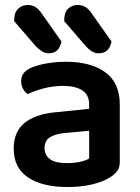

<svg xmlns="http://www.w3.org/2000/svg" viewBox="-20 -736 562 771"><path d="M37 -651V-657Q37 -686 53 -701Q69 -716 92 -716Q110 -716 123.5 -707Q137 -698 148 -681L227 -569Q221 -543 208 -532.5Q195 -522 176 -522Q160 -522 147.5 -530.5Q135 -539 124 -550ZM238 -651V-657Q238 -686 253.5 -701Q269 -716 292 -716Q311 -716 324.5 -707Q338 -698 349 -681L428 -569Q422 -543 409 -532.5Q396 -522 376 -522Q361 -522 348.5 -530Q336 -538 325 -550ZM338 -100V-211L241 -202Q201 -198 180 -184.5Q159 -171 159 -142Q159 -113 180.5 -97Q202 -81 250 -81Q279 -81 303 -86.5Q327 -92 338 -100ZM461 -316V-85Q461 -61 449 -47Q437 -33 419 -22Q391 -5 348 5Q305 15 250 15Q150 15 92.5 -23.5Q35 -62 35 -139Q35 -206 77.5 -241.5Q120 -277 201 -285L338 -299V-317Q338 -355 310.5 -373Q283 -391 233 -391Q194 -391 157 -381.5Q120 -372 91 -358Q80 -366 72.5 -379.5Q65 -393 65 -409Q65 -429 74.5 -441.5Q84 -454 105 -464Q134 -476 171 -482Q208 -488 246 -488Q344 -488 402.5 -446Q461 -404 461 -316Z"/></svg>

Font: Baloo 2 Latin SemiBold
Style: Regular
Weight: 400
Designer: Sarang Kulkarni and Ek Type
Foundry: Ek Type
Version: Version 1.001